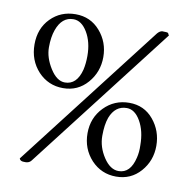

<svg xmlns="http://www.w3.org/2000/svg" viewBox="-65 -549 646 653"><g transform="rotate(10 258.0 -222.5)"><path d="M141 -467Q101 -467 84 -419Q75 -394 75 -358.5Q75 -323 98 -286.5Q121 -250 149 -250Q190 -250 204 -304Q209 -326 209 -352Q209 -400 189 -433.5Q169 -467 141 -467ZM60 -267Q25 -305 25 -360Q25 -415 59.5 -450Q94 -485 145.5 -485Q197 -485 230 -447Q263 -409 263 -357.5Q263 -306 230 -268Q197 -230 146 -230Q95 -230 60 -267ZM372 -201Q332 -201 315 -157Q306 -132 306 -93.5Q306 -55 329 -20Q352 15 381 15Q422 15 435 -41Q440 -61 439 -84Q439 -133 419.5 -167Q400 -201 372 -201ZM290 -2Q255 -40 255 -93.5Q255 -147 290.5 -183.5Q326 -220 377.5 -220Q429 -220 461 -181.5Q493 -143 493 -91.5Q493 -40 460 -2.5Q427 35 376 35Q325 35 290 -2ZM470 -469 84 31Q76 42 58 40Q46 40 43 31L429 -469Q437 -478 445 -479Q463 -479 465 -477Q467 -475 467.5 -473Q468 -471 470 -469Z"/></g></svg>

Font: AMoshref-Naskh
Style: Naskh
Weight: 500
Version: Version 0.001